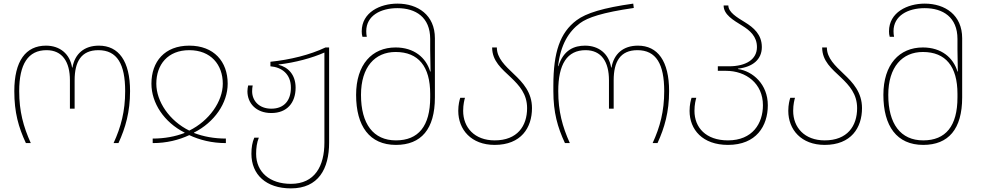

<svg xmlns="http://www.w3.org/2000/svg" viewBox="-20 -790 5417 1060"><path d="M123 0H150C109 -91 86 -175 86 -287C86 -436 135 -513 237 -513C324 -513 366 -449 366 -347V-190H392V-347C392 -449 428 -513 523 -513C627 -513 671 -436 671 -287C671 -176 648 -89 607 0H634C673 -85 698 -172 698 -287C698 -453 635 -538 526 -538C445 -538 393 -493 380 -417H378C366 -493 310 -538 234 -538C122 -538 59 -453 59 -287C59 -169 82 -88 123 0Z M823 0C900 0 967 -17 1025 -44C1083 -17 1150 0 1227 0V-25C1162 -25 1103 -36 1051 -56V-58C1164 -115 1237 -221 1237 -328C1237 -450 1161 -538 1025 -538C889 -538 816 -450 816 -328C816 -221 886 -115 999 -58V-56C947 -36 888 -25 823 -25ZM1025 -69C915 -123 843 -230 843 -328C843 -433 906 -513 1025 -513C1144 -513 1210 -433 1210 -328C1210 -230 1135 -123 1025 -69Z M1586 250C1738 250 1797 142 1797 -3V-528H1777C1691 -487 1581 -460 1473 -449V-424C1535 -419 1586 -382 1586 -306C1586 -236 1549 -190 1478 -190C1410 -190 1372 -234 1372 -286C1372 -297 1373 -308 1375 -318H1350C1348 -309 1346 -297 1346 -286C1346 -221 1393 -166 1478 -166C1565 -166 1612 -223 1612 -306C1612 -379 1569 -420 1518 -432V-434C1608 -444 1704 -470 1771 -500V-3C1771 127 1718 225 1586 225C1469 225 1394 160 1394 59C1394 28 1398 -4 1409 -30H1384C1373 -5 1368 24 1368 59C1368 174 1449 250 1586 250Z M2166 10C2305 10 2381 -77 2381 -252V-579C2381 -707 2287 -770 2174 -770C2079 -770 1977 -722 1977 -617C1977 -606 1978 -597 1981 -587H2005C2003 -597 2002 -606 2002 -618C2002 -703 2081 -745 2174 -745C2275 -745 2355 -695 2355 -575V-515C2355 -483 2356 -428 2357 -395H2355C2332 -472 2266 -528 2164 -528C2034 -528 1946 -434 1946 -266C1946 -94 2020 10 2166 10ZM2166 -15C2041 -15 1973 -106 1973 -266C1973 -420 2050 -503 2164 -503C2290 -503 2355 -423 2355 -272V-252C2355 -94 2290 -15 2166 -15Z M2711 10C2857 10 2917 -85 2917 -193C2917 -280 2867 -334 2816 -382C2769 -427 2723 -469 2723 -528H2697C2697 -453 2750 -410 2801 -362C2847 -318 2890 -271 2890 -193C2890 -94 2836 -15 2711 -15C2600 -15 2537 -86 2537 -178C2537 -214 2544 -239 2547 -250H2521C2517 -238 2510 -212 2510 -178C2510 -74 2582 10 2711 10Z M3099 0H3126C3085 -91 3062 -175 3062 -287C3062 -436 3111 -513 3213 -513C3300 -513 3342 -449 3342 -347V-190H3368V-347C3368 -449 3404 -513 3499 -513C3603 -513 3647 -436 3647 -287C3647 -176 3624 -89 3583 0H3610C3649 -85 3674 -172 3674 -287C3674 -453 3611 -538 3502 -538C3421 -538 3369 -493 3356 -417H3354C3342 -493 3286 -538 3210 -538C3151 -538 3091 -515 3063 -425H3061C3075 -544 3120 -616 3182 -662C3224 -693 3305 -721 3479 -746L3476 -770C3312 -747 3216 -718 3163 -678C3072 -610 3035 -502 3035 -318V-287C3035 -169 3058 -88 3099 0Z M3999 10C4155 10 4219 -94 4219 -209C4219 -325 4136 -397 4054 -409V-411C4136 -420 4186 -462 4186 -530C4186 -600 4140 -638 4093 -667C4047 -695 4001 -723 4001 -760H3975C3975 -709 4028 -679 4078 -648C4120 -622 4159 -589 4159 -530C4159 -462 4099 -424 4004 -424H3943V-399H3988C4099 -399 4192 -329 4192 -209C4192 -109 4135 -15 3999 -15C3877 -15 3814 -86 3814 -178C3814 -214 3821 -239 3824 -250H3798C3794 -238 3787 -212 3787 -178C3787 -74 3859 10 3999 10Z M4533 10C4679 10 4739 -85 4739 -193C4739 -280 4689 -334 4638 -382C4591 -427 4545 -469 4545 -528H4519C4519 -453 4572 -410 4623 -362C4669 -318 4712 -271 4712 -193C4712 -94 4658 -15 4533 -15C4422 -15 4359 -86 4359 -178C4359 -214 4366 -239 4369 -250H4343C4339 -238 4332 -212 4332 -178C4332 -74 4404 10 4533 10Z M5077 10C5216 10 5292 -77 5292 -252V-579C5292 -707 5198 -770 5085 -770C4990 -770 4888 -722 4888 -617C4888 -606 4889 -597 4892 -587H4916C4914 -597 4913 -606 4913 -618C4913 -703 4992 -745 5085 -745C5186 -745 5266 -695 5266 -575V-515C5266 -483 5267 -428 5268 -395H5266C5243 -472 5177 -528 5075 -528C4945 -528 4857 -434 4857 -266C4857 -94 4931 10 5077 10ZM5077 -15C4952 -15 4884 -106 4884 -266C4884 -420 4961 -503 5075 -503C5201 -503 5266 -423 5266 -272V-252C5266 -94 5201 -15 5077 -15Z"/></svg>

Font: Noto Sans Georgian Thin
Style: Regular
Weight: 100
Designer: Monotype Design Team, Akaki Razmadze
Foundry: Google LLC
Version: Version 2.005